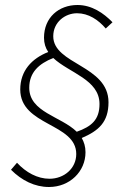

<svg xmlns="http://www.w3.org/2000/svg" viewBox="-20 -701 499 768"><path d="M176 47C259 47 322 -15 322 -92C322 -115 316 -133 307 -149C375 -178 414 -213 414 -292C414 -440 193 -443 193 -556C193 -613 241 -648 288 -648C334 -648 373 -622 403 -587L430 -612C394 -649 347 -681 290 -681C215 -681 156 -631 156 -550C156 -528 162 -509 173 -493C107 -467 61 -418 61 -343C61 -197 285 -209 285 -85C285 -27 236 14 178 14C130 14 84 -11 48 -50L24 -22C67 21 119 47 176 47ZM97 -350C97 -411 135 -446 193 -469C257 -409 378 -383 378 -285C378 -222 346 -195 287 -174C224 -236 97 -252 97 -350Z"/></svg>

Font: Source Sans Pro Light
Style: Italic
Weight: 300
Italic angle: -11°
Designer: Paul D. Hunt
Foundry: Adobe Systems Incorporated
Version: Version 3.006;hotconv 1.0.111;makeotfexe 2.5.65597